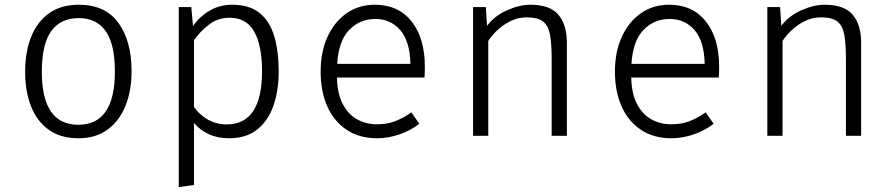

<svg xmlns="http://www.w3.org/2000/svg" viewBox="-20 -568 3732 803"><path d="M309.2 -548.2Q420 -548.2 475.1 -472.6Q530.3 -396.9 530.3 -269.2Q530.3 -189.2 505.1 -126.2Q480 -63.1 430.5 -26.4Q381 10.3 307.7 10.3Q233.8 10.3 184.4 -24.9Q134.9 -60 110 -122.8Q85.1 -185.6 85.1 -268.2Q85.1 -350.8 110.3 -413.8Q135.4 -476.9 185.4 -512.6Q235.4 -548.2 309.2 -548.2ZM309.2 -492.3Q233.3 -492.3 194.1 -437.4Q154.9 -382.6 154.9 -268.2Q154.9 -46.2 307.7 -46.2Q460.5 -46.2 460.5 -269.2Q460.5 -382.6 422.3 -437.4Q384.1 -492.3 309.2 -492.3Z M951.3 -548.2Q1023.6 -548.2 1066.2 -513.3Q1108.7 -478.5 1127.2 -415.6Q1145.6 -352.8 1145.6 -269.2Q1145.6 -188.2 1123.3 -125.1Q1101 -62.1 1055.1 -25.9Q1009.2 10.3 937.9 10.3Q846.2 10.3 791.3 -53.8V205.6L727.7 214.4V-538.5H780L787.2 -459Q815.9 -500 857.7 -524.1Q899.5 -548.2 951.3 -548.2ZM940 -493.8Q890.3 -493.8 852.3 -463.8Q814.4 -433.8 791.3 -400V-121Q813.8 -87.7 849.7 -67.7Q885.6 -47.7 927.7 -47.7Q1075.9 -47.7 1075.9 -270.3Q1075.9 -377.4 1043.3 -435.6Q1010.8 -493.8 940 -493.8Z M1389.2 -243.6Q1390.8 -175.9 1413.6 -132.6Q1436.4 -89.2 1473.8 -68.7Q1511.3 -48.2 1555.4 -48.2Q1597.9 -48.2 1631 -60.5Q1664.1 -72.8 1700.5 -97.9L1733.8 -50.3Q1696.4 -21.5 1649.5 -5.6Q1602.6 10.3 1557.9 10.3Q1483.6 10.3 1430.5 -24.6Q1377.4 -59.5 1349.2 -122.3Q1321 -185.1 1321 -268.7Q1321 -350.8 1349.7 -413.8Q1378.5 -476.9 1429.5 -512.6Q1480.5 -548.2 1548.2 -548.2Q1646.2 -548.2 1701.5 -478.2Q1756.9 -408.2 1756.9 -287.7Q1756.9 -273.8 1756.4 -262.8Q1755.9 -251.8 1755.4 -243.6ZM1549.7 -488.7Q1484.6 -488.7 1440.3 -442.6Q1395.9 -396.4 1390.3 -301H1696.4Q1694.4 -395.9 1653.8 -442.3Q1613.3 -488.7 1549.7 -488.7Z M1958.5 0V-538.5H2011.8L2016.9 -460Q2048.7 -502.1 2100.8 -525.1Q2152.8 -548.2 2197.9 -548.2Q2280.5 -548.2 2315.6 -506.2Q2350.8 -464.1 2350.8 -389.7V0H2287.2V-321.5Q2287.2 -383.1 2280.5 -421.5Q2273.8 -460 2251.8 -477.7Q2229.7 -495.4 2182.6 -495.4Q2146.7 -495.4 2115.1 -479.7Q2083.6 -464.1 2059.7 -441.3Q2035.9 -418.5 2022.1 -396.9V0Z M2620 -243.6Q2621.5 -175.9 2644.4 -132.6Q2667.2 -89.2 2704.6 -68.7Q2742.1 -48.2 2786.2 -48.2Q2828.7 -48.2 2861.8 -60.5Q2894.9 -72.8 2931.3 -97.9L2964.6 -50.3Q2927.2 -21.5 2880.3 -5.6Q2833.3 10.3 2788.7 10.3Q2714.4 10.3 2661.3 -24.6Q2608.2 -59.5 2580 -122.3Q2551.8 -185.1 2551.8 -268.7Q2551.8 -350.8 2580.5 -413.8Q2609.2 -476.9 2660.3 -512.6Q2711.3 -548.2 2779 -548.2Q2876.9 -548.2 2932.3 -478.2Q2987.7 -408.2 2987.7 -287.7Q2987.7 -273.8 2987.2 -262.8Q2986.7 -251.8 2986.2 -243.6ZM2780.5 -488.7Q2715.4 -488.7 2671 -442.6Q2626.7 -396.4 2621 -301H2927.2Q2925.1 -395.9 2884.6 -442.3Q2844.1 -488.7 2780.5 -488.7Z M3189.2 0V-538.5H3242.6L3247.7 -460Q3279.5 -502.1 3331.5 -525.1Q3383.6 -548.2 3428.7 -548.2Q3511.3 -548.2 3546.4 -506.2Q3581.5 -464.1 3581.5 -389.7V0H3517.9V-321.5Q3517.9 -383.1 3511.3 -421.5Q3504.6 -460 3482.6 -477.7Q3460.5 -495.4 3413.3 -495.4Q3377.4 -495.4 3345.9 -479.7Q3314.4 -464.1 3290.5 -441.3Q3266.7 -418.5 3252.8 -396.9V0Z"/></svg>

Font: Fira Code Light
Style: Regular
Weight: 300
Monospace: yes
Designer: Carrois Corporate, Edenspiekermann AG, Nikita Prokopov
Foundry: Carrois Corporate, Edenspiekermann AG, Nikita Prokopov
Version: Version 6.000; ttfautohint (v1.8.2) -l 8 -r 50 -G 200 -x 14 